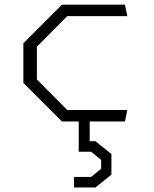

<svg xmlns="http://www.w3.org/2000/svg" viewBox="-20 -520 660 822"><path d="M245 0H317V129.5H370L413 164.5V202.5L370 237.5H297V282.5H389L457 227.5V139.5L388.5 84.5H364V0H515L525 -49H268L138 -180V-320L268 -451H525L515 -500H245L80 -335V-165Z"/></svg>

Font: Monaspace Krypton ExtraLight
Style: Regular
Weight: 200
Designer: Riley Cran & the Lettermatic Team
Foundry: Lettermatic
Version: Version 1.101 (Monaspace Krypton)